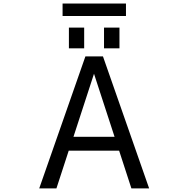

<svg xmlns="http://www.w3.org/2000/svg" viewBox="-20 -1046 1040 1068"><path d="M388.7 -285.2H617.2L502.9 -635.7ZM328.1 -957V-1026.4H680.7V-957ZM363.3 -777.3V-892.6H448.2V-777.3ZM558.6 -777.3V-892.6H644.5V-777.3ZM455.1 -732.4H552.7L809.6 2H710.9L642.6 -208H362.3L293.9 2H198.2Z"/></svg>

Font: GenEi Gothic M Regular
Style: Regular
Weight: 400
Designer: o_tamon (Modified); [Source Han Sans]
Ryoko NISHIZUKA  (kana & ideographs); Paul D. Hunt (Latin, Greek & Cyrillic); Wenl
Version: Version 1.1a;Original Version 1.004